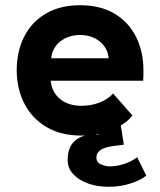

<svg xmlns="http://www.w3.org/2000/svg" viewBox="-20 -502 613 735"><path d="M413 -144 487 -60Q469 -36 436.5 -18.5Q404 -1 366 8Q328 17 292 17Q213 17 157.5 -16Q102 -49 73 -106Q44 -163 44 -233Q44 -305 72.5 -361.5Q101 -418 155.5 -450Q210 -482 287 -482Q364 -482 418 -450Q472 -418 500.5 -361.5Q529 -305 529 -233Q529 -221 529 -212.5Q529 -204 528 -193H174Q179 -148 210.5 -122.5Q242 -97 292 -97Q328 -97 360 -109Q392 -121 413 -144ZM176 -279H396Q392 -319 361.5 -343.5Q331 -368 287 -368Q242 -368 211 -343.5Q180 -319 176 -279ZM396 213Q353 213 317.5 200.5Q282 188 260.5 165Q239 142 239 110Q239 56 273 32Q307 8 357 13L342 -25H442L454 52L421 56Q380 61 364.5 72.5Q349 84 349 100Q349 120 367 127.5Q385 135 401 135Q424 135 452.5 126.5Q481 118 505 100L540 170Q522 186 482.5 199.5Q443 213 396 213Z"/></svg>

Font: Kreadon
Style: Bold
Weight: 700
Designer: Reiya WATANABE
Foundry: StudioGnu
Version: Version 1.003; ttfautohint (v1.8.4.7-5d5b);gftools[0.9.32]